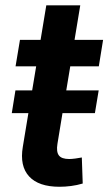

<svg xmlns="http://www.w3.org/2000/svg" viewBox="-20 -696 408 723"><path d="M351.6 -355.5 337.4 -270H215.3L196.3 -154.3Q191.4 -124.5 201.7 -110.8Q211.9 -97.2 240.7 -97.2Q249.5 -97.2 264.2 -99.1Q278.8 -101.1 288.1 -103L291.5 -4.9Q270 1.5 247.6 4.4Q225.1 7.3 204.1 7.3Q125.5 7.3 89.6 -31.7Q53.7 -70.8 65.9 -143.1L86.9 -270H24.4L38.1 -355.5H101.1L116.2 -446.3H38.6L55.2 -545.9H132.8L154.3 -675.8H282.2L260.7 -545.9H368.2L352.1 -446.3H244.6L229.5 -355.5Z"/></svg>

Font: Inter Semi Bold
Style: Italic
Weight: 600
Italic angle: -9.39999°
Designer: Rasmus Andersson
Foundry: rsms
Version: Version 4.000;git-3c8e0fc